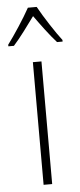

<svg xmlns="http://www.w3.org/2000/svg" viewBox="-78 -794 343 825"><g transform="rotate(-5 94.0 -382.0)"><path d="M113 -764H75C51 -720 5 -650 -23 -613V-606H1C30 -638 67 -689 94 -726C122 -687 157 -639 187 -606H211V-613C188 -642 138 -718 113 -764ZM113 0V-529H76V0Z"/></g></svg>

Font: Noto Sans Gurmukhi UI Condensed ExtraLight
Style: Regular
Weight: 200
Width: 3
Designer: Jelle Bosma - Monotype Design Team
Foundry: Monotype Imaging Inc.
Version: Version 2.004